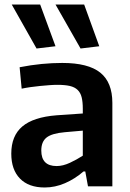

<svg xmlns="http://www.w3.org/2000/svg" viewBox="-20 -826 577 851"><path d="M178 5Q107 5 68.5 -34.5Q30 -74 30 -145Q30 -224 79 -265.5Q128 -307 231 -315L347 -323V-344Q347 -374 342 -394.5Q337 -415 324 -427.5Q311 -440 289.5 -445Q268 -450 234 -450Q218 -450 198.5 -448.5Q179 -447 158 -445Q137 -443 116 -440Q95 -437 76 -433L67 -528Q118 -538 165 -542.5Q212 -547 256 -547Q371 -547 424.5 -504Q478 -461 478 -370V0H370L358 -66H350Q312 -33 268 -14Q224 5 178 5ZM231 -90Q259 -90 290 -104.5Q321 -119 347 -136V-247L267 -240Q210 -235 186.5 -216.5Q163 -198 163 -159Q163 -90 231 -90ZM142 -611 32 -806H158L226 -621ZM337 -611 226 -806H353L420 -621Z"/></svg>

Font: Encode Sans Narrow
Style: SemiBold
Weight: 600
Designer: Pablo Impallari, Andres Torresi
Foundry: Pablo Impallari, Andres Torresi
Version: Version 1.000; ttfautohint (v1.00) -l 8 -r 50 -G 200 -x 14 -